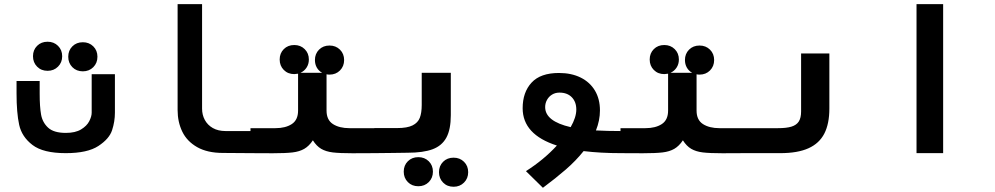

<svg xmlns="http://www.w3.org/2000/svg" viewBox="-20 -745 4840 934"><path d="M60.5 -291V-351H173V-289.5Q173 -226 179.8 -187.8Q186.5 -149.5 214 -124Q241.5 -98.5 300.5 -98.5Q346.5 -98.5 374.5 -115.5Q402.5 -132.5 414.2 -155.5Q426 -178.5 426 -197V-384H539V-197Q539 -153.5 525.2 -111.5Q511.5 -69.5 458.5 -34.8Q405.5 0 300 0Q190 0 138 -39.8Q86 -79.5 73.2 -138Q60.5 -196.5 60.5 -291ZM140.5 -471.5Q140.5 -502 160.5 -522Q180.5 -542 211.5 -542Q242 -542 262.2 -522Q282.5 -502 282.5 -471.5Q282.5 -441 262.2 -420.8Q242 -400.5 211.5 -400.5Q180.5 -400.5 160.5 -420.8Q140.5 -441 140.5 -471.5ZM312 -469Q312 -499.5 332 -519.5Q352 -539.5 383 -539.5Q413.5 -539.5 433.8 -519.5Q454 -499.5 454 -469Q454 -438.5 433.8 -418.2Q413.5 -398 383 -398Q352 -398 332 -418.2Q312 -438.5 312 -469Z M844 -209.5V-725H963V-216.5Q963 -186.5 976.2 -161.8Q989.5 -137 1015.2 -122.2Q1041 -107.5 1077.5 -107.5H1202V0L1065 -1Q989 -1 939.2 -29.2Q889.5 -57.5 866.8 -104.5Q844 -151.5 844 -209.5Z M1340.5 -455.5Q1340.5 -486 1360.5 -506Q1380.5 -526 1411.5 -526Q1442 -526 1462.2 -506Q1482.5 -486 1482.5 -455.5Q1482.5 -433.5 1471.5 -416.5Q1460.5 -399.5 1442 -391H1547Q1530.5 -400 1521.2 -416.2Q1512 -432.5 1512 -453Q1512 -483.5 1532 -503.5Q1552 -523.5 1583 -523.5Q1613.5 -523.5 1633.8 -503.5Q1654 -483.5 1654 -453Q1654 -422.5 1633.8 -402.2Q1613.5 -382 1583 -382Q1575.5 -382 1568.5 -383.5V-207Q1568.5 -161.5 1599.5 -141.5Q1630.5 -121.5 1680.5 -121.5H1801.5V0L1694 0.5Q1633 0.5 1599.2 -3.5Q1565.5 -7.5 1542.5 -21Q1519.5 -34.5 1502 -62.5Q1483.5 -34.5 1460.2 -21Q1437 -7.5 1403 -3.5Q1369 0.5 1307 0.5L1198.5 0V-121.5H1319.5Q1369 -121.5 1399.5 -141.5Q1430 -161.5 1430 -207V-386.5Q1418 -384.5 1411.5 -384.5Q1380.5 -384.5 1360.5 -404.8Q1340.5 -425 1340.5 -455.5Z M1801 -122H1912Q1961 -122 1987 -135Q2013 -148 2022.2 -172Q2031.5 -196 2031.5 -234.5V-391H2173V-185Q2173 -115.5 2151.5 -75.8Q2130 -36 2084.5 -19Q2039 -2 1962.5 -2L1893 -1L1801 0ZM1944 90Q1944 59.5 1964 39.5Q1984 19.5 2015 19.5Q2045.5 19.5 2065.8 39.5Q2086 59.5 2086 90Q2086 120.5 2065.8 140.8Q2045.5 161 2015 161Q1984 161 1964 140.8Q1944 120.5 1944 90ZM2115.5 92.5Q2115.5 62 2135.5 42Q2155.5 22 2186.5 22Q2217 22 2237.2 42Q2257.5 62 2257.5 92.5Q2257.5 123 2237.2 143.2Q2217 163.5 2186.5 163.5Q2155.5 163.5 2135.5 143.2Q2115.5 123 2115.5 92.5Z M2689 -37Q2522.5 -90.5 2522.5 -218.5Q2522.5 -296 2565.8 -343Q2609 -390 2699 -390Q2759.5 -390 2804.5 -367.8Q2849.5 -345.5 2874 -304.5Q2898.5 -263.5 2898.5 -208Q2898.5 -159 2879 -110.5Q2933 -107.5 3001.5 -107.5V0Q2900.5 0 2819 -10Q2781.5 37 2732.5 79.5Q2683.5 122 2621 168.5L2538.5 87.5Q2625 32.5 2689 -37ZM2756 -126.5Q2783.5 -174.5 2783.5 -212Q2783.5 -249.5 2761.5 -272Q2739.5 -294.5 2701.5 -294.5Q2681.5 -294.5 2665.8 -285Q2650 -275.5 2641 -259.2Q2632 -243 2632 -224Q2632 -155 2756 -126.5Z M3140.5 -455.5Q3140.5 -486 3160.5 -506Q3180.5 -526 3211.5 -526Q3242 -526 3262.2 -506Q3282.5 -486 3282.5 -455.5Q3282.5 -433.5 3271.5 -416.5Q3260.5 -399.5 3242 -391H3347Q3330.5 -400 3321.2 -416.2Q3312 -432.5 3312 -453Q3312 -483.5 3332 -503.5Q3352 -523.5 3383 -523.5Q3413.5 -523.5 3433.8 -503.5Q3454 -483.5 3454 -453Q3454 -422.5 3433.8 -402.2Q3413.5 -382 3383 -382Q3375.5 -382 3368.5 -383.5V-207Q3368.5 -161.5 3399.5 -141.5Q3430.5 -121.5 3480.5 -121.5H3601.5V0L3494 0.5Q3433 0.5 3399.2 -3.5Q3365.5 -7.5 3342.5 -21Q3319.5 -34.5 3302 -62.5Q3283.5 -34.5 3260.2 -21Q3237 -7.5 3203 -3.5Q3169 0.5 3107 0.5L2998.5 0V-121.5H3119.5Q3169 -121.5 3199.5 -141.5Q3230 -161.5 3230 -207V-386.5Q3218 -384.5 3211.5 -384.5Q3180.5 -384.5 3160.5 -404.8Q3140.5 -425 3140.5 -455.5Z M3600 -121.5H3764Q3806 -121.5 3830.2 -129Q3854.5 -136.5 3865.8 -154Q3877 -171.5 3877 -203V-485H4014.5V-217Q4014.5 -143 3990 -95.2Q3965.5 -47.5 3913 -23.8Q3860.5 0 3775.5 0H3600Z M4568 -725V0H4438.5V-725Z"/></svg>

Font: JuliaMono ExtraBold
Style: Italic
Weight: 800
Italic angle: -9°
Monospace: yes
Designer: cormullion
Foundry: corm
Version: Version 0.057; ttfautohint (v1.8.4)